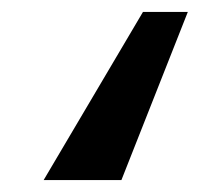

<svg xmlns="http://www.w3.org/2000/svg" viewBox="-20 -305 342 321"><path d="M219 -285H294L183 -4H53Z"/></svg>

Font: Hanken Grotesk SemiBold
Style: Italic
Weight: 600
Italic angle: -8°
Designer: Alfredo Marco Pradil
Foundry: Hanken Design Co.
Version: Version 3.014